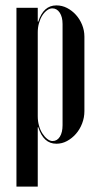

<svg xmlns="http://www.w3.org/2000/svg" viewBox="-20 -524 365 712"><path d="M41 -495H120V-444H122Q141 -504 189 -504Q210 -504 228.5 -494.5Q247 -485 261.5 -469Q276 -453 284.5 -432Q293 -411 293 -388V-112Q293 -88 284.5 -66Q276 -44 261.5 -27.5Q247 -11 228.5 -1Q210 9 189 9Q141 9 122 -52H120V168H41ZM120 -93Q120 -75 124.5 -58.5Q129 -42 137 -29.5Q145 -17 155 -9Q165 -1 175 -1Q192 -1 202 -17Q212 -33 212 -60V-435Q212 -461 201.5 -477Q191 -493 174 -493Q164 -493 154 -485.5Q144 -478 136.5 -466Q129 -454 124.5 -438Q120 -422 120 -404Z"/></svg>

Font: Moniqa SemBd Narrow Display
Style: Regular
Weight: 600
Width: 4
Designer: Rajesh Rajput
Foundry: Rajesh Rajput
Version: Version 1.000